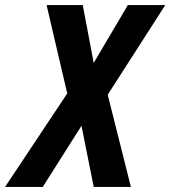

<svg xmlns="http://www.w3.org/2000/svg" viewBox="-77 -734 669 754"><path d="M-57 0 187 -367 106 -714H248L291 -487L425 -714H572L346 -362L437 0H291L243 -240L91 0Z"/></svg>

Font: Noto Sans Condensed
Style: Bold Italic
Weight: 700
Width: 3
Italic angle: -12°
Designer: Monotype Design Team
Foundry: Monotype Imaging Inc.
Version: Version 2.013; ttfautohint (v1.8.4.7-5d5b)